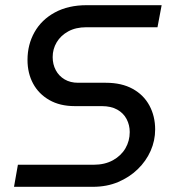

<svg xmlns="http://www.w3.org/2000/svg" viewBox="-20 -720 669 740"><path d="M34 0 49 -85H340Q384 -85 415.5 -102.5Q447 -120 463.5 -148.5Q480 -177 480 -211Q480 -238 468 -261Q456 -284 432 -297.5Q408 -311 372 -311H268Q211 -311 170 -334.5Q129 -358 107.5 -398Q86 -438 86 -489Q86 -548 113 -596Q140 -644 191.5 -672Q243 -700 314 -700H603L587 -615H313Q272 -615 243 -599Q214 -583 198.5 -557Q183 -531 183 -500Q183 -472 195 -449.5Q207 -427 229 -414Q251 -401 281 -401H388Q449 -401 491.5 -377.5Q534 -354 556 -313Q578 -272 578 -221Q578 -178 560.5 -138.5Q543 -99 511 -68Q479 -37 435.5 -18.5Q392 0 338 0Z"/></svg>

Font: MuseoModerno
Style: Italic
Weight: 400
Italic angle: -9°
Designer: Pablo Cosgaya, Héctor Gatti, Marcela Romero, and the Authors of The MuseoModerno Project.
Foundry: Omnibus-Type Team
Version: Version 1.003